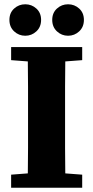

<svg xmlns="http://www.w3.org/2000/svg" viewBox="-20 -877 436 897"><path d="M98 -710Q68 -710 46 -730.5Q24 -751 24 -784Q24 -817 46 -837Q68 -857 98 -857Q128 -857 150 -837Q172 -817 172 -784Q172 -751 150 -730.5Q128 -710 98 -710ZM298 -710Q268 -710 246 -730.5Q224 -751 224 -784Q224 -817 246 -837Q268 -857 298 -857Q328 -857 350 -837Q372 -817 372 -784Q372 -751 350 -730.5Q328 -710 298 -710ZM32 -596V-657H364V-596L285 -590Q284 -532 284 -472.5Q284 -413 284 -353V-305Q284 -245 284 -185.5Q284 -126 285 -67L364 -61V0H32V-61L110 -67Q111 -126 111 -185.5Q111 -245 111 -304V-353Q111 -412 111 -471.5Q111 -531 110 -590Z"/></svg>

Font: Source Serif 4 SmText
Style: Bold
Weight: 700
Designer: Frank Grießhammer
Foundry: Adobe
Version: Version 4.005;hotconv 1.1.0;makeotfexe 2.6.0